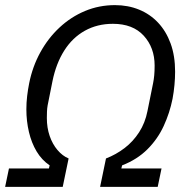

<svg xmlns="http://www.w3.org/2000/svg" viewBox="-36 -730 725 750"><path d="M-16 0 -1 -72H155L158 -84Q127 -105 107 -138.5Q87 -172 77 -214.5Q67 -257 67 -303Q67 -329 70 -354.5Q73 -380 78 -405Q91 -470 121.5 -525.5Q152 -581 196.5 -622.5Q241 -664 296 -687Q351 -710 413 -710Q464 -710 507 -692.5Q550 -675 581.5 -641.5Q613 -608 630.5 -560Q648 -512 648 -450Q648 -425 645.5 -398Q643 -371 638 -344Q627 -289 603.5 -238Q580 -187 540 -147Q500 -107 441 -84L438 -72H595L580 0H355L378 -111Q417 -126 450.5 -151.5Q484 -177 507.5 -213.5Q531 -250 540 -296L562 -405Q565 -420 566.5 -436Q568 -452 568 -474Q568 -544 525.5 -590.5Q483 -637 405 -637Q344 -637 295.5 -610Q247 -583 215 -532.5Q183 -482 169 -413L150 -318Q148 -307 147.5 -293.5Q147 -280 147 -269Q147 -231 158 -199Q169 -167 188.5 -144Q208 -121 232 -111L209 0Z"/></svg>

Font: IBM Plex Sans
Style: Italic
Weight: 400
Italic angle: -11.31°
Designer: Mike Abbink, Paul van der Laan, Pieter van Rosmalen
Foundry: Bold Monday
Version: Version 3.201